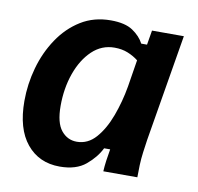

<svg xmlns="http://www.w3.org/2000/svg" viewBox="-64 -576 672 653"><g transform="rotate(10 272.0 -250.0)"><path d="M182.5 10Q110.8 10 68.3 -41.7Q25.8 -93.3 25.8 -189.2Q25.8 -247.5 41.7 -304.2Q57.5 -360.8 88.8 -407.5Q120 -454.2 165 -482.1Q210 -510 268.3 -510Q317.5 -510 344.2 -492.1Q370.8 -474.2 383.3 -450H403.3L411.7 -500H521.7L460 -130.8Q456.7 -109.2 453.8 -86.7Q450.8 -64.2 450 -42.1Q449.2 -20 449.2 0H331.7Q332.5 -16.7 335.4 -37.9Q338.3 -59.2 341.7 -77.5H320.8Q305 -45 272.1 -17.5Q239.2 10 182.5 10ZM225 -83.3Q263.3 -83.3 290.8 -114.6Q318.3 -145.8 336.7 -195.4Q355 -245 364.2 -298.3L379.2 -391.7Q363.3 -404.2 342.9 -412.5Q322.5 -420.8 296.7 -420.8Q252.5 -420.8 219.6 -389.6Q186.7 -358.3 168.3 -306.7Q150 -255 150 -194.2Q150 -135.8 171.2 -109.6Q192.5 -83.3 225 -83.3Z"/></g></svg>

Font: Familjen Grotesk SemiBold
Style: Italic
Weight: 600
Italic angle: -9.46201°
Designer: Anders Wikstroem, Jonas Baeckman, Matilda Gysing, Kristian Moeller
Foundry: Familjen STHLM AB
Version: Version 2.002